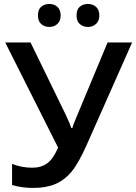

<svg xmlns="http://www.w3.org/2000/svg" viewBox="-20 -925 677 955"><path d="M637.2 -713.9 412.1 -206.1Q370.6 -112.8 335.9 -71Q301.3 -29.3 255.6 -9.8Q210 9.8 145 9.8Q88.4 9.8 40 -4.9V-109.9Q87.9 -90.8 140.1 -90.8Q184.6 -90.8 214.6 -112.5Q244.6 -134.3 269 -190.9L5.9 -713.9H131.8L306.2 -356Q329.6 -305.2 335 -288.1H339.8Q342.8 -300.8 354.5 -328.6L515.1 -713.9ZM168.9 -848.1Q168.9 -878.4 185.3 -891.8Q201.7 -905.3 225.1 -905.3Q251 -905.3 266.4 -890.1Q281.7 -875 281.7 -848.1Q281.7 -822.3 266.1 -806.6Q250.5 -791 225.1 -791Q201.7 -791 185.3 -805.2Q168.9 -819.3 168.9 -848.1ZM360.8 -848.1Q360.8 -878.4 377.2 -891.8Q393.6 -905.3 417 -905.3Q442.9 -905.3 458.5 -890.1Q474.1 -875 474.1 -848.1Q474.1 -821.8 458 -806.4Q441.9 -791 417 -791Q393.6 -791 377.2 -805.2Q360.8 -819.3 360.8 -848.1Z"/></svg>

Font: JBL Sans
Style: Semibold
Weight: 600
Version: Version 1.10